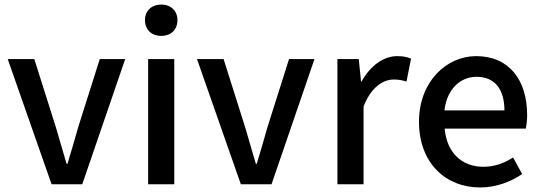

<svg xmlns="http://www.w3.org/2000/svg" viewBox="-20 -811 2382 845"><path d="M207 0H342L531 -551H419L325 -254C310 -200 293 -144 277 -90H273C257 -144 241 -200 225 -254L131 -551H14Z M632 0H747V-551H632ZM690 -653C732 -653 761 -680 761 -723C761 -763 732 -791 690 -791C647 -791 618 -763 618 -723C618 -680 647 -653 690 -653Z M1040 0H1175L1364 -551H1252L1158 -254C1143 -200 1126 -144 1110 -90H1106C1090 -144 1074 -200 1058 -254L964 -551H847Z M1465 0H1580V-342C1614 -430 1668 -461 1713 -461C1736 -461 1749 -458 1769 -452L1789 -553C1772 -560 1755 -564 1728 -564C1668 -564 1610 -522 1571 -452H1569L1559 -551H1465Z M2093 14C2164 14 2228 -11 2278 -45L2238 -118C2198 -92 2156 -77 2107 -77C2012 -77 1946 -140 1937 -245H2294C2297 -259 2300 -281 2300 -304C2300 -459 2221 -564 2075 -564C1947 -564 1824 -454 1824 -275C1824 -93 1942 14 2093 14ZM1936 -325C1947 -421 2008 -473 2077 -473C2157 -473 2200 -419 2200 -325Z"/></svg>

Font: Noto Sans CJK SC Medium
Style: Regular
Weight: 500
Designer: Ryoko NISHIZUKA 西塚涼子 (kana, bopomofo & ideographs); Paul D. Hunt (Latin, Greek & Cyrillic); Sandoll Communications 산돌커뮤니
Foundry: Adobe
Version: Version 2.004;hotconv 1.0.118;makeotfexe 2.5.65603